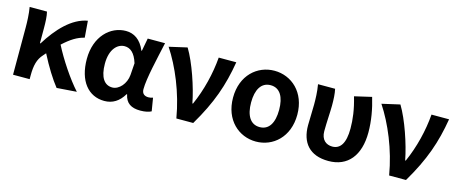

<svg xmlns="http://www.w3.org/2000/svg" viewBox="-40 -1051 3651 1541"><g transform="rotate(15 1786.0 -280.0)"><path d="M79 0H217V-32C217 -114 231 -169 271 -212C278 -220 285 -228 291 -235C342 -135 397 -47 444 12L609 0C532 -85 441 -222 385 -332C448 -390 499 -422 558 -436L547 -574C419 -552 311 -436 227 -300H222V-423C222 -475 220 -525 211 -560H67C77 -503 79 -437 79 -393Z M840 14C908 14 961 -19 1000 -85H1004C1018 -14 1064 14 1139 14C1181 14 1211 6 1230 -4L1212 -113C1199 -108 1186 -106 1175 -106C1143 -106 1120 -121 1120 -159C1120 -248 1163 -426 1192 -560H1048L1028 -453H1024C989 -539 930 -574 865 -574C735 -574 618 -463 618 -276C618 -93 707 14 840 14ZM874 -107C809 -107 768 -162 768 -277C768 -398 827 -453 886 -453C933 -453 972 -422 997 -341L990 -242C984 -168 930 -107 874 -107Z M1436 0H1576C1697 -204 1751 -362 1784 -560H1638C1627 -425 1592 -280 1534 -150H1529C1505 -277 1441 -467 1376 -574L1227 -540C1318 -402 1401 -207 1436 0Z M2099 14C2241 14 2366 -94 2366 -280C2366 -466 2241 -574 2099 -574C1957 -574 1832 -466 1832 -280C1832 -94 1957 14 2099 14ZM2099 -106C2021 -106 1982 -173 1982 -280C1982 -386 2021 -454 2099 -454C2177 -454 2215 -386 2215 -280C2215 -173 2177 -106 2099 -106Z M2702 14C2863 14 2954 -99 2954 -290C2954 -385 2937 -481 2909 -574L2767 -541C2797 -440 2807 -359 2807 -283C2807 -160 2768 -106 2702 -106C2651 -106 2609 -138 2609 -209C2609 -282 2616 -373 2616 -423C2616 -475 2614 -521 2605 -560H2463C2474 -499 2475 -437 2475 -393C2475 -335 2471 -278 2471 -221C2471 -78 2544 14 2702 14Z M3204 0H3344C3465 -204 3519 -362 3552 -560H3406C3395 -425 3360 -280 3302 -150H3297C3273 -277 3209 -467 3144 -574L2995 -540C3086 -402 3169 -207 3204 0Z"/></g></svg>

Font: Source Han Sans CN
Style: Bold
Weight: 700
Designer: Ryoko NISHIZUKA 西塚涼子 (kana, bopomofo & ideographs); Paul D. Hunt (Latin, Greek & Cyrillic); Sandoll Communications 산돌커뮤니
Foundry: Adobe
Version: Version 2.001;hotconv 1.0.107;makeotfexe 2.5.65593